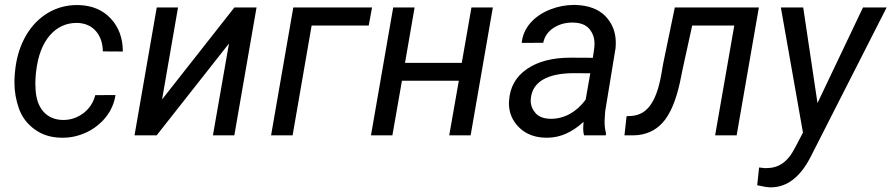

<svg xmlns="http://www.w3.org/2000/svg" viewBox="-20 -559 3682 793"><path d="M238.3 -63.5C171.4 -65.4 131.3 -112.3 127 -188.5C126.5 -197.3 126 -206.1 126 -214.8C126 -227.5 127 -240.2 127.9 -252.9L129.4 -265.6C136.7 -328.6 155.8 -377.9 185.5 -412.6C215.8 -447.3 252.9 -464.4 296.9 -464.4C298.3 -464.4 299.3 -464.4 300.8 -464.4C332.5 -462.9 357.4 -451.7 376 -430.7C394.5 -409.2 404.3 -381.3 404.8 -346.7L487.3 -346.2C487.3 -401.4 470.7 -446.8 437.5 -482.4C404.3 -518.1 359.9 -536.6 304.7 -538.1C302.2 -538.1 299.8 -538.1 297.4 -538.1C254.4 -538.1 214.8 -527.3 178.2 -505.9C141.6 -483.9 111.3 -453.1 87.9 -413.1C64.5 -373 49.8 -327.6 43.5 -276.9L41 -252.4C40 -240.2 39.6 -228.5 39.6 -217.3C39.6 -181.2 45.9 -146 58.1 -110.8C70.8 -75.7 92.3 -46.9 123 -24.9C153.3 -2.4 190.4 9.3 234.4 9.8C236.3 9.8 238.3 9.8 240.7 9.8C272.9 9.8 305.2 2.4 336.9 -12.2C368.7 -27.3 395.5 -48.3 417.5 -75.7C439 -103 452.1 -133.3 457 -166.5L373.5 -166C365.7 -135.3 349.1 -110.4 324.2 -91.3C299.3 -72.8 272 -63.5 241.2 -63.5C240.2 -63.5 239.3 -63.5 238.3 -63.5Z M649.4 -148.4 715.3 -528.3H627.4L535.6 0H627L925.8 -379.4L859.4 0H947.8L1039.6 -528.3H948.2Z M1516.6 -528.3H1191.4L1099.6 0H1188.5L1267.1 -453.6H1502.9Z M2015.6 -528.3H1927.2L1887.2 -299.3H1652.8L1692.4 -528.3H1604L1512.2 0H1600.6L1640.1 -225.6H1875L1835.4 0H1923.8Z M2481.9 0 2482.9 -8.3C2479 -23.9 2477.1 -39.1 2477.1 -54.7C2477.1 -57.1 2477.1 -59.1 2477.1 -61.5L2479.5 -99.1L2522.5 -360.8C2522.9 -368.2 2523.4 -375.5 2523.4 -382.3C2523.4 -425.3 2509.3 -461.9 2481 -491.7C2452.1 -521.5 2410.6 -537.1 2355.5 -538.6C2354 -538.6 2352.1 -538.6 2350.6 -538.6C2316.9 -538.6 2283.7 -532.2 2251.5 -519.5C2218.8 -506.3 2191.9 -488.3 2170.9 -464.4C2149.9 -440.4 2137.7 -412.6 2134.8 -381.8L2223.6 -382.3C2229 -407.7 2242.7 -428.2 2265.6 -443.4C2288.6 -458.5 2314.5 -465.8 2343.3 -465.8C2344.2 -465.8 2345.2 -465.8 2346.7 -465.8C2377.4 -465.3 2399.9 -456.5 2414.1 -439.5C2428.2 -422.9 2435.5 -402.3 2435.5 -378.4C2435.5 -373 2435.1 -367.7 2434.6 -362.3L2428.7 -320.3L2336.4 -320.8C2261.7 -320.8 2201.7 -305.2 2156.2 -273.9C2110.4 -242.2 2085.9 -198.7 2082.5 -142.6C2082.5 -139.2 2082 -135.7 2082 -131.8C2082 -93.3 2096.2 -60.1 2124 -32.7C2151.9 -4.9 2189.5 9.3 2235.8 9.8C2237.3 9.8 2238.8 9.8 2240.2 9.8C2293 9.8 2342.8 -12.2 2390.1 -55.7L2388.7 -27.8C2388.7 -18.6 2389.6 -9.3 2392.1 0ZM2253.4 -68.4C2225.6 -68.8 2205.1 -76.7 2191.9 -91.8C2178.7 -106.9 2171.9 -124 2171.9 -143.6C2171.9 -147.5 2172.4 -151.4 2172.9 -155.8C2180.7 -220.2 2239.7 -256.8 2351.1 -256.8L2418 -256.3L2398.9 -147.5C2362.3 -97.2 2311 -68.4 2257.3 -68.4C2255.9 -68.4 2254.9 -68.4 2253.4 -68.4Z M2767.1 -528.3 2719.2 -296.9 2710.4 -246.6C2689.5 -133.3 2649.9 -84 2586.9 -80.1L2567.9 -79.1L2559.1 0H2597.2C2645.5 -1 2685.5 -18.1 2716.3 -51.8C2747.1 -85.4 2771.5 -141.6 2788.6 -220.2L2799.3 -272.9L2838.9 -453.6H3012.7L2933.6 0H3022.5L3114.3 -528.3Z M3297.4 -528.3H3205.1L3296.4 -11.2L3264.6 49.3C3233.4 111.3 3195.3 135.3 3145.5 135.3C3143.1 135.3 3140.6 135.3 3138.2 135.3L3115.2 132.8L3107.4 206.1C3130.9 211.4 3148.4 214.4 3160.6 214.8C3161.6 214.8 3162.1 214.8 3163.1 214.8C3230.5 214.8 3285.6 172.4 3328.6 87.9L3642.1 -528.3H3544.4L3356.4 -133.3Z"/></svg>

Font: Roboto
Style: Italic
Weight: 400
Italic angle: -12°
Designer: Google
Version: Version 2.137; 2017